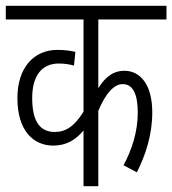

<svg xmlns="http://www.w3.org/2000/svg" viewBox="-20 -642 594 662"><path d="M554 -575V-622H0V-575H268V-257C237 -207 207 -187 169 -187C123 -187 91 -216 91 -304C91 -382 125 -423 183 -423C203 -423 220 -420 235 -416L240 -463C224 -467 203 -470 178 -470C96 -470 40 -408 40 -304C40 -191 95 -140 164 -140C209 -140 241 -160 268 -192V0H319V-260C345 -322 374 -352 403 -352C438 -352 455 -318 455 -254C455 -186 434 -125 406 -72L452 -48C483 -110 505 -178 505 -255C505 -351 463 -398 409 -398C373 -398 345 -380 319 -338V-575Z"/></svg>

Font: Noto Sans Devanagari UI ExtraCondensed Light
Style: Regular
Weight: 300
Width: 2
Designer: Jelle Bosma - Monotype Design Team
Foundry: Monotype Imaging Inc.
Version: Version 2.004